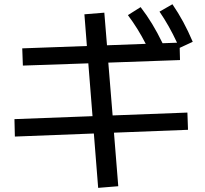

<svg xmlns="http://www.w3.org/2000/svg" viewBox="-20 -822 978 914"><path d="M426.8 -186.5 50.8 -171.9 48.8 -254.9 420.4 -269 400.4 -520.5 88.9 -509.8 85.9 -591.8 393.6 -603 381.8 -753.9 476.6 -761.7 489.3 -606.4 673.8 -613.3Q637.2 -685.5 588.9 -750L649.4 -788.1Q679.2 -749.5 704.3 -708Q729.5 -666.5 753.9 -616.2L822.8 -618.7Q784.7 -700.7 739.3 -766.6L800.8 -801.8Q829.1 -760.3 852.3 -717.5Q875.5 -674.8 897.5 -623L835.4 -594.2L836.9 -536.1L495.6 -523.9L516.1 -272.5L872.1 -286.1L875 -204.1L522.5 -190.4L543 64.5L447.3 72.3Z"/></svg>

Font: Pretendard Medium
Style: Regular
Weight: 500
Designer: Base glyphs from Inter by Rasmus Andersson; Hangeul glyphs from Noto Sans CJK(Source Han Sans) by Jang Soo-young and Kan
Foundry: Kil Hyung-jin
Version: Version 1.309